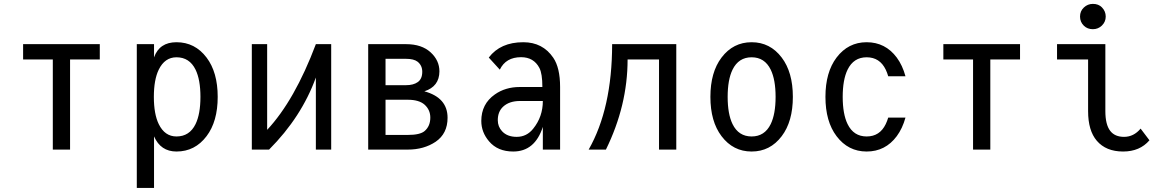

<svg xmlns="http://www.w3.org/2000/svg" viewBox="-20 -762 5899 978"><path d="M249 0V-459H97.7V-537.1H488.3V-459H336.9V0Z M878.9 -470.2Q819.3 -470.2 788.6 -407.2Q763.7 -356 763.7 -268.6Q763.7 -181.2 788.6 -129.9Q819.3 -66.9 878.9 -66.9Q945.3 -66.9 976.1 -129.9Q1001 -181.2 1001 -268.6Q1001 -356 976.1 -407.2Q945.3 -470.2 878.9 -470.2ZM676.8 -537.1H764.6V-469.7Q792 -546.9 878.9 -546.9Q973.1 -546.9 1032.2 -468.8Q1088.9 -394 1088.9 -268.6Q1088.9 -143.1 1032.2 -68.4Q973.1 9.8 878.9 9.8Q798.3 9.8 764.6 -67.4V195.3H676.8Z M1262.7 0V-537.1H1340.8V-100.6Q1481 -250.5 1588.9 -537.1H1667V0H1588.9V-367.2Q1516.1 -166 1350.6 0Z M1855.5 0V-537.1H2048.3Q2128.4 -537.1 2173.8 -495.1Q2218.3 -454.1 2218.3 -398.4Q2217.8 -321.3 2141.6 -296.9Q2259.8 -264.6 2259.8 -162.1Q2259.8 -81.5 2199.2 -40Q2139.6 0 2057.1 0ZM1943.8 -253.9V-74.7H2057.6Q2120.1 -74.7 2143.1 -94.7Q2171.9 -119.6 2171.9 -163.1Q2171.9 -202.1 2143.1 -228.5Q2114.7 -253.9 2057.6 -253.9ZM1943.8 -328.1H2047.9Q2085.9 -328.1 2107.9 -343.8Q2130.9 -359.9 2130.9 -396.5Q2130.9 -428.7 2106.9 -447.8Q2087.9 -462.4 2047.9 -462.4H1943.8Z M2833 0H2745.1V-115.7Q2704.6 9.8 2594.2 9.8Q2515.1 9.8 2471.2 -42Q2431.6 -88.4 2431.6 -146Q2431.6 -232.4 2500.5 -280.8Q2554.2 -318.8 2627.4 -318.8H2742.7Q2742.7 -387.2 2727.5 -416Q2698.7 -470.7 2634.3 -470.7Q2556.6 -470.7 2525.9 -407.2L2469.7 -468.8Q2528.8 -546.9 2645.5 -546.9Q2744.6 -546.9 2798.3 -467.8Q2833 -416.5 2833 -319.3ZM2745.1 -247.6Q2688.5 -247.6 2628.9 -247.6Q2574.2 -247.6 2543 -218.8Q2515.6 -193.4 2515.6 -149.9Q2515.6 -117.2 2537.1 -93.8Q2563.5 -64.9 2611.8 -64.9Q2663.1 -64.9 2696.3 -106.9Q2745.1 -167.5 2745.1 -247.6Z M2978.5 0Q3097.7 -209 3098.1 -537.1H3424.8V0H3336.9V-459H3176.8Q3176.8 -224.6 3066.4 0Z M3905.8 -129.9Q3930.7 -181.2 3930.7 -268.6Q3930.7 -356 3905.8 -407.2Q3875 -470.2 3808.6 -470.2Q3742.2 -470.2 3711.4 -407.2Q3686.5 -356 3686.5 -268.6Q3686.5 -181.2 3711.4 -129.9Q3742.2 -66.9 3808.6 -66.9Q3875 -66.9 3905.8 -129.9ZM3655.3 -68.4Q3598.6 -143.1 3598.6 -268.6Q3598.6 -394 3655.3 -468.8Q3714.4 -546.9 3808.6 -546.9Q3902.8 -546.9 3961.9 -468.8Q4018.6 -394 4018.6 -268.6Q4018.6 -143.1 3961.9 -68.4Q3902.8 9.8 3808.6 9.8Q3714.4 9.8 3655.3 -68.4Z M4592.3 -163.1Q4577.1 -107.9 4547.9 -68.4Q4489.7 9.8 4394.5 9.8Q4300.3 9.8 4241.2 -68.4Q4184.6 -143.1 4184.6 -268.6Q4184.6 -394 4241.2 -468.8Q4300.3 -546.9 4394.5 -546.9Q4489.7 -546.9 4547.9 -468.8Q4577.1 -429.2 4592.3 -373.5Q4592.3 -373.5 4504.4 -373.5Q4499 -392.1 4491.7 -407.2Q4461.4 -470.2 4394.5 -470.2Q4328.1 -470.2 4297.4 -407.2Q4272.5 -356 4272.5 -268.6Q4272.5 -181.2 4297.4 -129.9Q4328.1 -66.9 4394.5 -66.9Q4461.4 -66.9 4491.7 -129.9Q4499 -145 4504.4 -163.1Z M4936.5 0V-459H4785.2V-537.1H5175.8V-459H5024.4V0Z M5546.9 -742.2Q5575.7 -742.2 5592.8 -724.6Q5612.3 -704.6 5612.3 -677.7Q5612.3 -650.9 5592.8 -631.8Q5573.7 -613.3 5546.9 -613.3Q5519 -613.3 5501 -630.9Q5481.4 -649.9 5481.4 -677.7Q5481.4 -705.6 5501 -723.9Q5520.5 -742.2 5546.9 -742.2ZM5835 -47.4Q5786.1 9.8 5700.7 9.8Q5613.8 9.8 5566.9 -44.9Q5522.5 -96.7 5522.5 -195.8V-459H5364.3V-537.1H5610.4V-195.8Q5610.4 -127.4 5635.3 -95.2Q5658.7 -64.9 5705.6 -64.9Q5754.9 -64.9 5790 -106.9Z"/></svg>

Font: Consola Mono
Style: Book
Weight: 400
Monospace: yes
Version: Version 2.001